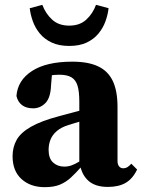

<svg xmlns="http://www.w3.org/2000/svg" viewBox="-20 -759 587 794"><path d="M165 15Q106 15 69 -18.5Q32 -52 32 -113Q32 -150 48.5 -180Q65 -210 107.5 -234.5Q150 -259 226 -279Q252 -286 278.5 -293Q305 -300 331 -307Q357 -314 383 -320V-279Q352 -269 320.5 -259.5Q289 -250 263 -242Q234 -233 215.5 -217.5Q197 -202 189 -182Q181 -162 181 -139Q181 -104 199.5 -87Q218 -70 246 -70Q261 -70 275.5 -75Q290 -80 308 -91Q326 -102 351 -120L359 -69H316Q294 -44 273.5 -25Q253 -6 228 4.5Q203 15 165 15ZM426 14Q374 14 345.5 -11.5Q317 -37 310 -83L308 -86V-338Q308 -381 300.5 -405Q293 -429 275 -439.5Q257 -450 225 -450Q205 -450 184 -446.5Q163 -443 133 -435L197 -477L191 -405Q189 -354 167.5 -332.5Q146 -311 117 -311Q89 -311 71.5 -324Q54 -337 48 -362Q53 -427 112.5 -465.5Q172 -504 279 -504Q345 -504 386 -484.5Q427 -465 446.5 -424Q466 -383 466 -316V-93Q466 -79 472.5 -71Q479 -63 490 -63Q499 -63 506.5 -67.5Q514 -72 523 -82L547 -58Q529 -20 500 -3Q471 14 426 14ZM103 -725 155 -739Q169 -702 196 -677.5Q223 -653 266 -653Q310 -653 337 -678Q364 -703 377 -739L429 -725Q426 -698 416 -670.5Q406 -643 387 -620Q368 -597 338.5 -583Q309 -569 266 -569Q224 -569 194 -583Q164 -597 145 -620Q126 -643 116 -670.5Q106 -698 103 -725Z"/></svg>

Font: Source Serif 4 18pt
Style: Bold
Weight: 700
Designer: Frank Grießhammer
Foundry: Adobe Systems Incorporated
Version: Version 4.004;hotconv 1.0.116;makeotfexe 2.5.65601